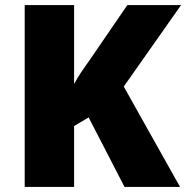

<svg xmlns="http://www.w3.org/2000/svg" viewBox="-20 -734 731 754"><path d="M687 0 466 -394 691 -714H480L330 -495C310 -467 287 -435 271 -404V-714H77V0H271V-239L328 -273L469 0Z"/></svg>

Font: Noto Sans Lao Looped Black
Style: Regular
Weight: 900
Designer: Mark Frömberg, Ben Mitchell
Foundry: The Fontpad Ltd
Version: Version 1.002